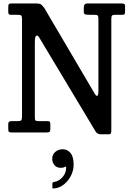

<svg xmlns="http://www.w3.org/2000/svg" viewBox="-20 -770 761 1116"><path d="M80.5 -684H45.5Q34.5 -684 31.2 -687.5Q28 -691 28 -701.5V-726Q28 -740.5 30.8 -745.2Q33.5 -750 48 -750H182.5Q211.5 -750 218.8 -744.2Q226 -738.5 237.5 -723.5L530.5 -225.5Q538.5 -211.5 545.2 -213Q552 -214.5 552 -245V-661Q552 -676.5 547.2 -680.2Q542.5 -684 527.5 -684H500.5Q488.5 -684 477.8 -685.8Q467 -687.5 467 -701V-722Q467 -737.5 471.8 -743.8Q476.5 -750 492 -750H683Q692.5 -750 699.8 -748Q707 -746 707 -735V-707Q707 -693 704.5 -688.5Q702 -684 691.5 -684H650.5Q635 -684 631 -679.2Q627 -674.5 627 -658.5V-11.5Q627 -2 624.8 4.2Q622.5 10.5 611.5 10.5H568Q555 10.5 549 7Q543 3.5 537 -3.5L208.5 -551Q199.5 -566.5 191 -562.5Q182.5 -558.5 182.5 -522V-88.5Q182.5 -74 186.2 -70Q190 -66 205 -66H255.5Q267 -66 269.8 -61.5Q272.5 -57 272.5 -46V-20.5Q272.5 -6.5 267.5 -3.2Q262.5 0 249.5 0H50.5Q36.5 0 32.2 -3.2Q28 -6.5 28 -20.5V-46.5Q28 -60.5 33.8 -63.2Q39.5 -66 52 -66H80.5Q98.5 -66 103.2 -70.5Q108 -75 108 -92V-659Q108 -676.5 103 -680.2Q98 -684 80.5 -684ZM283.5 152Q283.5 128.5 301.2 113Q319 97.5 344.5 97.5Q371.5 97.5 389.8 119.2Q408 141 408 188Q408 218.5 393.5 249Q379 279.5 353.2 300.8Q327.5 322 294 325.5Q289 326 286.8 325Q284.5 324 284.5 318.5V296.5Q284.5 289 294.5 287.5Q323 283.5 344.2 258.8Q365.5 234 364.5 201.5Q364 195.5 356 200.5Q348 205.5 333 205.5Q310 205.5 296.8 190.2Q283.5 175 283.5 152Z"/></svg>

Font: Besley* Narrow Medium
Style: Regular
Weight: 500
Width: 4
Designer: Owen Earl
Foundry: indestructible type*
Version: Version 3.000; ttfautohint (v1.8.3)